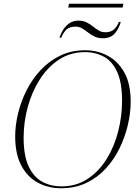

<svg xmlns="http://www.w3.org/2000/svg" viewBox="-20 -993 740 1024"><path d="M344 -953 348 -973H638L634 -953ZM297 -792Q303 -811 315.5 -832Q328 -853 348.5 -868Q369 -883 398 -883Q424 -883 442.5 -873.5Q461 -864 476.5 -851.5Q492 -839 507 -830Q522 -821 542 -821Q570 -821 586.5 -835Q603 -849 614 -876H624Q615 -842 593 -815.5Q571 -789 528 -789Q503 -789 484.5 -798Q466 -807 450 -819.5Q434 -832 418 -841.5Q402 -851 382 -851Q351 -851 334.5 -835.5Q318 -820 307 -792ZM306 11Q237 11 181.5 -19Q126 -49 93.5 -110.5Q61 -172 61 -266Q61 -324 76 -387Q91 -450 121 -510Q151 -570 196 -618.5Q241 -667 300.5 -696Q360 -725 435 -725Q499 -725 554 -696Q609 -667 643 -606.5Q677 -546 677 -450Q677 -391 662 -327Q647 -263 618 -203Q589 -143 544.5 -94.5Q500 -46 440.5 -17.5Q381 11 306 11ZM307 1Q387 1 447.5 -39Q508 -79 549 -145.5Q590 -212 610.5 -293Q631 -374 631 -455Q631 -551 605.5 -608Q580 -665 535 -690Q490 -715 433 -715Q355 -715 294.5 -675Q234 -635 192 -569Q150 -503 128 -422.5Q106 -342 106 -260Q106 -161 133.5 -104Q161 -47 206.5 -23Q252 1 307 1Z"/></svg>

Font: Noto Serif Display ExtraLight
Style: Italic
Weight: 200
Italic angle: -12°
Designer: Monotype Design Team
Foundry: Monotype Imaging Inc.
Version: Version 2.009